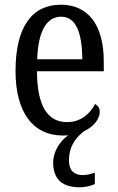

<svg xmlns="http://www.w3.org/2000/svg" viewBox="-20 -566 502 816"><path d="M319 230C338 230 366 225 383 216V168C363 175 347 178 330 178C296 178 273 159 273 116C273 61 297 22 338 -9C376 -26 404 -60 404 -90C404 -108 394 -119 384 -124C363 -83 324 -47 265 -47C183 -47 138 -114 137 -263H421V-305C421 -463 352 -546 239 -546C116 -546 46 -452 46 -264C46 -90 119 10 248 10C256 10 263 9 270 9C236 33 206 76 206 125C206 199 248 230 319 230ZM330 -314H138C142 -430 176 -495 240 -495C305 -495 329 -422 330 -314Z"/></svg>

Font: Noto Serif Myanmar Condensed
Style: Regular
Weight: 400
Width: 3
Designer: Ben Mitchell and the Monotype Design Team
Foundry: Monotype Imaging Inc.
Version: Version 2.106